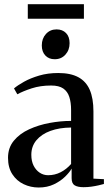

<svg xmlns="http://www.w3.org/2000/svg" viewBox="-20 -868 520 898"><path d="M161 9Q123.5 9 90.8 -6.5Q58 -22 37.8 -53Q17.5 -84 17.5 -130Q17.5 -177 44.8 -210Q72 -243 116.2 -263.2Q160.5 -283.5 212 -293Q263.5 -302.5 312.5 -302.5V-353.5Q312.5 -389 304.2 -414.5Q296 -440 276 -454Q256 -468 219 -468Q169 -468 128.8 -455Q88.5 -442 61 -427L45.5 -454.5Q62.5 -469 92.5 -485.8Q122.5 -502.5 163 -514.5Q203.5 -526.5 252.5 -526.5Q310 -526.5 346.2 -507Q382.5 -487.5 399.8 -447.8Q417 -408 417 -347V-32.5L466 -30V-7.5Q455.5 -4.5 440.2 -1Q425 2.5 407.2 5Q389.5 7.5 370.5 7.5Q344 7.5 329.5 -1Q315 -9.5 315 -35V-79.5Q306 -63 284.8 -42Q263.5 -21 232.2 -6Q201 9 161 9ZM205 -48.5Q236.5 -48.5 263.8 -62.5Q291 -76.5 312.5 -101V-271.5Q257.5 -271 215.8 -255.8Q174 -240.5 150.2 -212Q126.5 -183.5 126.5 -144Q126.5 -114.5 137.2 -93.2Q148 -72 165.8 -60.2Q183.5 -48.5 205 -48.5ZM235.5 -591Q208.5 -591 192 -608.5Q175.5 -626 175.5 -655.5Q175.5 -688 195 -709.2Q214.5 -730.5 244 -730.5H245Q272 -730.5 288.8 -713.5Q305.5 -696.5 305.5 -666Q305.5 -634 286 -612.5Q266.5 -591 236.5 -591ZM372.5 -848.5V-780.5H110V-848.5Z"/></svg>

Font: Merriweather 120pt Medium
Style: Regular
Weight: 500
Version: Version 2.100